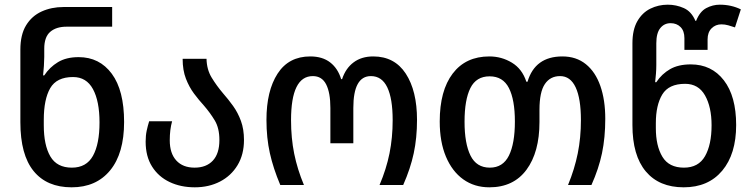

<svg xmlns="http://www.w3.org/2000/svg" viewBox="-20 -790 3213 820"><path d="M286 10Q180 10 123.5 -59.5Q67 -129 67 -268V-578Q67 -642 91.5 -682Q116 -722 158 -741Q200 -760 251 -760H459V-676H264Q220 -676 194.5 -654Q169 -632 169 -582V-547Q169 -531 167.5 -508.5Q166 -486 164 -468H169Q192 -503 227.5 -524.5Q263 -546 316 -546Q405 -546 457.5 -475Q510 -404 510 -269Q510 -135 450.5 -62.5Q391 10 286 10ZM287 -74Q349 -74 377 -124.5Q405 -175 405 -267Q405 -358 377 -409.5Q349 -461 292 -461Q222 -461 194.5 -413.5Q167 -366 167 -278V-255Q167 -170 195 -122Q223 -74 287 -74Z M812 10Q752 10 704.5 -12.5Q657 -35 629.5 -78.5Q602 -122 602 -185Q602 -211 606.5 -232Q611 -253 617 -272H715Q710 -254 707.5 -234Q705 -214 705 -191Q705 -135 733 -104.5Q761 -74 811 -74Q861 -74 889 -104Q917 -134 917 -192Q917 -243 897 -276Q877 -309 851 -339Q829 -363 808.5 -390.5Q788 -418 774 -454Q760 -490 760 -539H862Q863 -493 884 -458.5Q905 -424 933 -391Q955 -366 975.5 -337.5Q996 -309 1009 -273.5Q1022 -238 1022 -192Q1022 -130 994.5 -84.5Q967 -39 919.5 -14.5Q872 10 812 10Z M1177 0Q1147 -71 1132.5 -136Q1118 -201 1118 -278Q1118 -402 1165.5 -475.5Q1213 -549 1305 -549Q1357 -549 1390 -523.5Q1423 -498 1437 -452H1441Q1456 -498 1490 -523.5Q1524 -549 1574 -549Q1665 -549 1713 -475.5Q1761 -402 1761 -278Q1761 -201 1747 -135.5Q1733 -70 1702 0H1601Q1630 -68 1643.5 -135Q1657 -202 1657 -277Q1657 -369 1634 -417Q1611 -465 1564 -465Q1489 -465 1489 -329V-178H1391V-329Q1391 -394 1373 -429.5Q1355 -465 1316 -465Q1223 -465 1223 -277Q1223 -200 1236.5 -133.5Q1250 -67 1278 0Z M2070 10Q2006 10 1958.5 -24Q1911 -58 1884.5 -121Q1858 -184 1858 -271Q1858 -403 1913.5 -476Q1969 -549 2070 -549Q2122 -549 2166 -522.5Q2210 -496 2228 -441H2233Q2265 -549 2382 -549Q2441 -549 2482 -516Q2523 -483 2544 -423Q2565 -363 2565 -283Q2565 -202 2551 -135.5Q2537 -69 2506 0H2406Q2434 -68 2447.5 -135Q2461 -202 2461 -277Q2461 -369 2438.5 -417Q2416 -465 2372 -465Q2330 -465 2307 -431Q2284 -397 2284 -321V-269Q2284 -140 2228.5 -65Q2173 10 2070 10ZM2072 -74Q2128 -74 2153.5 -125.5Q2179 -177 2179 -271Q2179 -364 2153.5 -414Q2128 -464 2071 -464Q2014 -464 1989 -414Q1964 -364 1964 -270Q1964 -177 1989.5 -125.5Q2015 -74 2072 -74Z M2900 10Q2795 10 2738 -58Q2681 -126 2681 -256V-605Q2681 -663 2702 -699.5Q2723 -736 2757.5 -753Q2792 -770 2832 -770Q2868 -770 2900.5 -755.5Q2933 -741 2950 -701H2953Q2969 -741 2996.5 -755.5Q3024 -770 3054 -770Q3103 -770 3144 -750L3119 -673Q3104 -678 3090 -682Q3076 -686 3061 -686Q3036 -686 3019 -669Q3002 -652 3002 -622V-577H2903V-627Q2903 -658 2886.5 -674.5Q2870 -691 2844 -691Q2817 -691 2800 -670Q2783 -649 2783 -605V-512Q2783 -495 2781.5 -475.5Q2780 -456 2778 -439H2783Q2806 -474 2841.5 -494.5Q2877 -515 2930 -515Q3019 -515 3071.5 -447Q3124 -379 3124 -256Q3124 -132 3064.5 -61Q3005 10 2900 10ZM2901 -74Q2963 -74 2991 -123Q3019 -172 3019 -255Q3019 -333 2991 -382.5Q2963 -432 2906 -432Q2836 -432 2808.5 -386.5Q2781 -341 2781 -264V-243Q2781 -167 2809 -120.5Q2837 -74 2901 -74Z"/></svg>

Font: Noto Sans Georgian SemiCondensed Medium
Style: Regular
Weight: 500
Width: 4
Designer: Monotype Design Team, Akaki Razmadze
Foundry: Google LLC
Version: Version 2.005; ttfautohint (v1.8.4.7-5d5b)